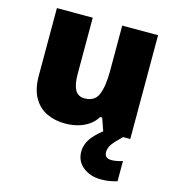

<svg xmlns="http://www.w3.org/2000/svg" viewBox="-116 -651 901 988"><g transform="rotate(15 335.0 -156.5)"><path d="M604 -553V0H460L436 -69H425Q408 -41 381.5 -23.5Q355 -6 323.5 2Q292 10 258 10Q204 10 160 -11Q116 -32 90.5 -77Q65 -122 65 -193V-553H256V-251Q256 -197 271.5 -169Q287 -141 322 -141Q376 -141 394.5 -185Q413 -229 413 -311V-553ZM501 97Q501 115 511.5 122.5Q522 130 539 130Q552 130 569.5 126.5Q587 123 597 119V227Q581 232 560 236Q539 240 512 240Q455 240 416 209.5Q377 179 377 127Q377 104 387 80.5Q397 57 422 31Q447 5 491 -25L566 0Q532 32 516.5 53Q501 74 501 97Z"/></g></svg>

Font: Noto Sans Cham Black
Style: Regular
Weight: 900
Version: Version 2.002